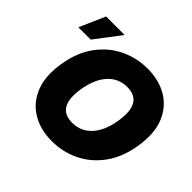

<svg xmlns="http://www.w3.org/2000/svg" viewBox="-188 -989 1204 1204"><g transform="rotate(45 414.5 -387.0)"><path d="M418.5 9.8Q316.4 9.8 241.5 -35.2Q166.5 -80.1 132.3 -166.3Q98.1 -252.4 118.7 -376Q138.2 -494.6 197 -575Q255.9 -655.3 340.6 -696.3Q425.3 -737.3 522 -737.3Q623.5 -737.3 698.5 -692.6Q773.4 -647.9 807.9 -561.8Q842.3 -475.6 821.3 -350.6Q801.8 -232.4 742.7 -152.1Q683.6 -71.8 599.1 -31Q514.6 9.8 418.5 9.8ZM426.8 -162.1Q503.9 -162.1 554.9 -217.8Q606 -273.4 622.6 -376Q653.8 -565.4 513.7 -565.4Q436.5 -565.4 385.5 -509.5Q334.5 -453.6 317.4 -350.6Q286.1 -162.1 426.8 -162.1ZM31.2 -613.3 106.4 -784.2H270.5L140.6 -613.3Z"/></g></svg>

Font: Inter Tight Black
Style: Italic
Weight: 900
Italic angle: -9.39999°
Designer: Rasmus Andersson
Foundry: rsms
Version: Version 3.004; ttfautohint (v1.8.4.7-5d5b)